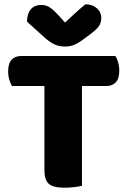

<svg xmlns="http://www.w3.org/2000/svg" viewBox="-20 -867 596 895"><path d="M518 -606Q525 -595 530.5 -577Q536 -559 536 -538Q536 -500 519.5 -483Q503 -466 475 -466H362V-1Q351 2 328 5Q305 8 281 8Q228 8 207.5 -10Q187 -28 187 -75V-466H36Q29 -477 23.5 -495Q18 -513 18 -534Q18 -572 34.5 -589Q51 -606 79 -606ZM283 -762Q308 -785 332 -807Q356 -829 378 -847Q410 -847 431 -829Q452 -811 452 -783Q452 -762 442 -746.5Q432 -731 404 -710L376 -689Q347 -667 327 -658.5Q307 -650 283 -650Q253 -650 231 -661.5Q209 -673 189 -691L106 -766Q106 -803 123.5 -823.5Q141 -844 173 -844Q193 -844 210.5 -833.5Q228 -823 256 -792Z"/></svg>

Font: Baloo 2 ExtraBold
Style: Regular
Weight: 800
Designer: Sarang Kulkarni and Ek Type
Foundry: Ek Type
Version: Version 1.640;hotconv 1.0.111;makeotfexe 2.5.65597; ttfautoh